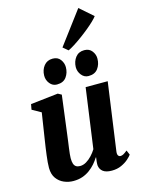

<svg xmlns="http://www.w3.org/2000/svg" viewBox="-152 -1133 898 1227"><g transform="rotate(-15 297.5 -520.0)"><path d="M177 10.5Q145 10.5 115.5 -2Q86 -14.5 66.5 -41Q47 -67.5 46.5 -110.5Q46.5 -127.5 48.2 -148.5Q50 -169.5 53 -192.8Q56 -216 59.2 -239.5Q62.5 -263 66 -284.5L94 -466L35 -499L41.5 -534.5L223.5 -555L247 -542L214.5 -287.5Q212 -266 208.8 -243.8Q205.5 -221.5 202.8 -200.5Q200 -179.5 198.2 -162.5Q196.5 -145.5 196.5 -135Q196.5 -112 201.2 -98Q206 -84 216.2 -77.5Q226.5 -71 242.5 -71Q263.5 -71 283.8 -83Q304 -95 321.5 -113.8Q339 -132.5 351.5 -153L406.5 -549H552.5L490 -101.5Q487.5 -83 493 -74.5Q498.5 -66 508.5 -66Q517.5 -66 527.5 -71.2Q537.5 -76.5 554 -90L567 -59.5Q560 -49 541.2 -32.2Q522.5 -15.5 494.5 -2.8Q466.5 10 431 10Q392.5 10 373 -5Q353.5 -20 350.5 -46Q350.5 -49.5 350.5 -55.5Q350.5 -61.5 351.2 -68.5Q352 -75.5 353 -83.2Q354 -91 355 -98L353 -98.5Q340.5 -78.5 323.8 -59.2Q307 -40 285.2 -24Q263.5 -8 236.8 1.2Q210 10.5 177 10.5ZM234.5 -612.5Q206 -612.5 187.5 -635.8Q169 -659 169.5 -688.5Q170 -726 191.2 -752.8Q212.5 -779.5 249 -779.5Q283 -779.5 300.2 -756.2Q317.5 -733 317.5 -705.5Q317.5 -668 297.2 -640.2Q277 -612.5 234.5 -612.5ZM443.5 -612.5Q415.5 -612.5 397 -635.8Q378.5 -659 378.5 -688.5Q379.5 -726 400.2 -752.8Q421 -779.5 458.5 -779.5Q491.5 -779.5 509.2 -756.2Q527 -733 526.5 -705.5Q526.5 -668 506 -640.2Q485.5 -612.5 443.5 -612.5ZM329 -832 492 -1049.5 580 -972.5Q572 -961 553.2 -943Q534.5 -925 509.2 -904.2Q484 -883.5 457 -863.8Q430 -844 405 -828Q380 -812 362.5 -804Z"/></g></svg>

Font: Merriweather 48pt ExtraBold
Style: Italic
Weight: 800
Italic angle: -7.8°
Version: Version 2.101